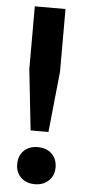

<svg xmlns="http://www.w3.org/2000/svg" viewBox="-54 -771 358 810"><g transform="rotate(5 125.0 -366.0)"><path d="M88 -217 60 -474V-740H190V-474L163.5 -217ZM125 7.5Q89.5 7.5 66.8 -13.8Q44 -35 44 -70.5Q44 -106.5 66.2 -128Q88.5 -149.5 125 -149.5Q161.5 -149.5 184 -127.8Q206.5 -106 206.5 -70.5Q206.5 -35.5 183.5 -14Q160.5 7.5 125 7.5Z"/></g></svg>

Font: Encode Sans Cnd SmBold
Style: Regular
Weight: 600
Width: 3
Designer: Multiple Designers
Foundry: Impallari Type
Version: Version 3.002; ttfautohint (v1.8.3) -l 8 -r 50 -G 200 -x 14 